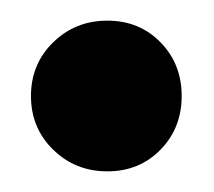

<svg xmlns="http://www.w3.org/2000/svg" viewBox="-20 -166 207 186"><path d="M84 -146Q115 -146 135.5 -125Q156 -104 156 -73Q156 -42 135.5 -21Q115 0 84 0Q53 0 31.5 -21Q10 -42 10 -73Q10 -104 31.5 -125Q53 -146 84 -146Z"/></svg>

Font: Palanquin
Style: Bold
Weight: 700
Designer: Pria Ravichandran
Version: Version 1.0.4